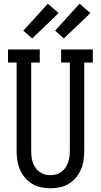

<svg xmlns="http://www.w3.org/2000/svg" viewBox="-20 -1000 540 1028"><path d="M250 8Q224 8 198.5 2.5Q173 -3 151 -16.5Q129 -30 112.5 -50Q96 -70 86 -94Q76 -118 72.5 -143.5Q69 -169 69 -195V-665H23V-735H193V-665H147V-195Q147 -179 148.5 -163Q150 -147 155 -132Q160 -117 169 -103.5Q178 -90 190.5 -80.5Q203 -71 218.5 -66.5Q234 -62 250 -62Q266 -62 281.5 -66.5Q297 -71 309.5 -80.5Q322 -90 331 -103.5Q340 -117 345 -132Q350 -147 352 -163Q354 -179 354 -195V-665H307V-735H477V-665H431V-195Q431 -169 427.5 -143.5Q424 -118 414 -94Q404 -70 387.5 -50Q371 -30 349 -16.5Q327 -3 301.5 2.5Q276 8 250 8ZM322 -794 275 -836 406 -980 464 -930ZM152 -794 105 -836 236 -980 294 -930Z"/></svg>

Font: Iosevka Curly Slab
Style: Regular
Weight: 400
Monospace: yes
Designer: Belleve Invis
Foundry: Belleve Invis
Version: Version 22.1.2; ttfautohint (v1.8.4)